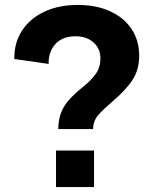

<svg xmlns="http://www.w3.org/2000/svg" viewBox="-20 -758 623 778"><path d="M216 -235Q217 -276 228.5 -304Q240 -332 262.5 -356.5Q285 -381 319 -408Q351 -434 369 -460Q387 -486 387 -521Q387 -561 359 -586Q331 -611 286 -611Q234 -611 205 -580Q176 -549 177 -499L38 -519Q37 -584 69 -633.5Q101 -683 159.5 -710.5Q218 -738 295 -738Q370 -738 426 -712.5Q482 -687 513 -640.5Q544 -594 544 -532Q544 -476 517.5 -435Q491 -394 437 -348Q402 -318 380 -294Q358 -270 357 -235ZM207 0V-148H361V0Z"/></svg>

Font: BDO Grotesk
Style: Bold
Weight: 700
Designer: Deni Anggara
Foundry: Lokal Container
Version: Version 2.000